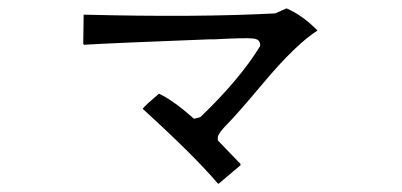

<svg xmlns="http://www.w3.org/2000/svg" viewBox="-20 -549 960 459"><path d="M739 -476Q687 -443 609 -350Q546 -275 524 -253Q504 -233 501 -223Q500 -218 501 -213L555 -157V-154L503 -110H501Q446 -175 321 -289Q328 -298 360 -325Q393 -310 444 -265L459 -269Q553 -359 602 -439Q603 -456 584 -457Q568 -459 493 -455Q486 -455 481 -455Q246 -446 181 -442L179 -444L180 -514Q450 -507 638 -517L665 -529Q704 -512 739 -476Z"/></svg>

Font: cwTeXYen
Style: Medium
Weight: 500
Version: Version 1.17